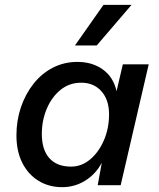

<svg xmlns="http://www.w3.org/2000/svg" viewBox="-20 -766 657 794"><path d="M237 8Q182 8 139 -18.5Q96 -45 72 -93Q48 -141 48 -206Q48 -268 66.5 -322.5Q85 -377 118.5 -419.5Q152 -462 198.5 -486Q245 -510 300 -510Q362 -510 405.5 -478.5Q449 -447 462 -389L488 -500H595L479 0H384L401 -93Q376 -46 332.5 -19Q289 8 237 8ZM274 -77Q317 -77 352.5 -106.5Q388 -136 409.5 -185.5Q431 -235 431 -293Q431 -353 399.5 -388.5Q368 -424 316 -424Q267 -424 230.5 -394.5Q194 -365 173.5 -316.5Q153 -268 153 -212Q153 -147 184 -112Q215 -77 274 -77ZM408 -746H524L380 -578H290Z"/></svg>

Font: Work Sans Medium
Style: Italic
Weight: 500
Italic angle: -13°
Designer: Wei Huang
Foundry: Wei Huang
Version: Version 2.012; ttfautohint (v1.8.3)